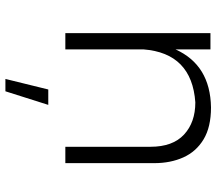

<svg xmlns="http://www.w3.org/2000/svg" viewBox="-64 -500 781 692"><g transform="rotate(90 326.0 -154.5)"><path d="M568.5 0H509.5V-307Q509.5 -387 465.5 -427.8Q421.5 -468.5 349.5 -468.5Q172 -456 158.5 -281.5V0H100V-523H158.5V-397Q215 -522.5 367.5 -525Q438.5 -525 482.8 -498.2Q527 -471.5 547.8 -425.2Q568.5 -379 568.5 -320.5ZM309.5 216H265L303 61.5H358.5Z"/></g></svg>

Font: Argentum Novus Light
Style: Regular
Weight: 300
Designer: Julieta Ulanovsky (font) & Cristiano Sobral (main changes)
Foundry: Julieta Ulanovsky (font) & Cristiano Sobral (main changes)
Version: Version 3.00;November 27, 2020;FontCreator 13.0.0.2655 64-bi